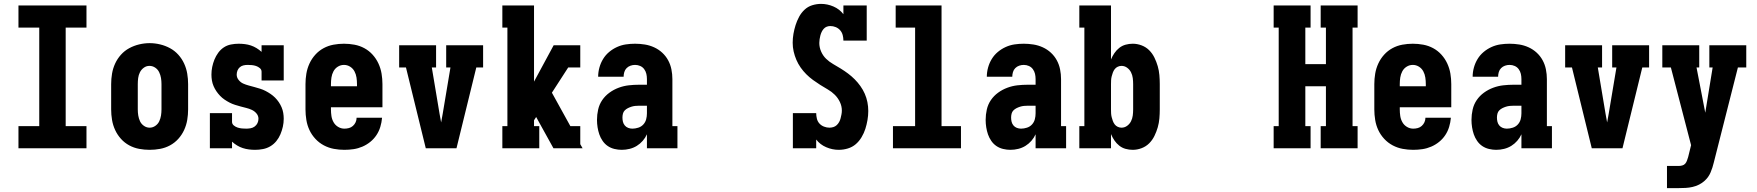

<svg xmlns="http://www.w3.org/2000/svg" viewBox="-20 -763 9040 988"><path d="M75 0V-114H182V-621H75V-735H425V-621H318V-114H425V0Z M750 8Q723 8 696 3Q669 -2 645 -15Q621 -28 602.5 -48.5Q584 -69 572.5 -94Q561 -119 556.5 -146Q552 -173 552 -200V-330Q552 -357 556.5 -384Q561 -411 572.5 -436Q584 -461 602.5 -481.5Q621 -502 645 -515Q669 -528 696 -534.5Q723 -541 750 -541Q777 -541 804 -534.5Q831 -528 855 -515Q879 -502 897.5 -481.5Q916 -461 927.5 -436Q939 -411 943.5 -384Q948 -357 948 -330V-200Q948 -173 943.5 -146Q939 -119 927.5 -94Q916 -69 897.5 -48.5Q879 -28 855 -15Q831 -2 804 3Q777 8 750 8ZM750 -106Q766 -106 779.5 -115.5Q793 -125 799.5 -139Q806 -153 808.5 -168.5Q811 -184 811 -200V-330Q811 -346 808.5 -361.5Q806 -377 799 -391.5Q792 -406 778.5 -415Q765 -424 749 -424Q733 -424 720 -414.5Q707 -405 700 -391Q693 -377 691 -361.5Q689 -346 689 -330V-200Q689 -184 691.5 -168.5Q694 -153 700.5 -139Q707 -125 720.5 -115.5Q734 -106 750 -106Z M1293 8Q1277 8 1261 6Q1245 4 1229.5 -1Q1214 -6 1200 -14.5Q1186 -23 1174 -34V0H1060V-181H1174V-136Q1174 -125 1183 -117.5Q1192 -110 1203 -106.5Q1214 -103 1225 -102Q1236 -101 1247 -101Q1258 -101 1269.5 -103Q1281 -105 1290.5 -112Q1300 -119 1305 -129.5Q1310 -140 1310 -152Q1310 -167 1300 -179Q1290 -191 1276 -197.5Q1262 -204 1247.5 -207.5Q1233 -211 1218.5 -215Q1204 -219 1189.5 -223.5Q1175 -228 1161.5 -235Q1148 -242 1135.5 -250.5Q1123 -259 1112.5 -270Q1102 -281 1093.5 -293.5Q1085 -306 1079 -320Q1073 -334 1070.5 -349Q1068 -364 1068 -379Q1068 -399 1072 -418.5Q1076 -438 1083.5 -456.5Q1091 -475 1103 -491.5Q1115 -508 1131.5 -519Q1148 -530 1168 -534Q1188 -538 1208 -538Q1224 -538 1240 -536Q1256 -534 1271 -529Q1286 -524 1300 -515.5Q1314 -507 1326 -496V-530H1440V-349H1326V-394Q1326 -405 1317 -412.5Q1308 -420 1297.5 -423.5Q1287 -427 1276 -428Q1265 -429 1254 -429Q1243 -429 1232.5 -426.5Q1222 -424 1214 -417Q1206 -410 1202 -400Q1198 -390 1198 -379Q1198 -364 1208 -351.5Q1218 -339 1231.5 -333Q1245 -327 1260 -323Q1275 -319 1289.5 -315Q1304 -311 1318.5 -306.5Q1333 -302 1346.5 -295Q1360 -288 1372.5 -279.5Q1385 -271 1395.5 -260.5Q1406 -250 1414.5 -237.5Q1423 -225 1429 -211Q1435 -197 1437.5 -182Q1440 -167 1440 -152Q1440 -131 1435.5 -111Q1431 -91 1423 -72Q1415 -53 1402 -37Q1389 -21 1371.5 -10.5Q1354 0 1333.5 4Q1313 8 1293 8Z M1752 8Q1725 8 1698 3Q1671 -2 1646.5 -15Q1622 -28 1603 -48.5Q1584 -69 1572.5 -93.5Q1561 -118 1556.5 -145.5Q1552 -173 1552 -200V-330Q1552 -357 1556.5 -384Q1561 -411 1572.5 -436Q1584 -461 1602.5 -481.5Q1621 -502 1645 -515Q1669 -528 1696 -533Q1723 -538 1750 -538Q1777 -538 1804 -533Q1831 -528 1855 -515Q1879 -502 1897.5 -481.5Q1916 -461 1927.5 -436Q1939 -411 1943.5 -384Q1948 -357 1948 -330V-211H1683V-200Q1683 -183 1685.5 -166Q1688 -149 1696.5 -134Q1705 -119 1720 -110Q1735 -101 1752 -101Q1764 -101 1775.5 -104Q1787 -107 1796 -115Q1805 -123 1810 -134Q1815 -145 1815 -157H1946Q1944 -133 1937 -110Q1930 -87 1917 -67.5Q1904 -48 1885.5 -33Q1867 -18 1845 -8.5Q1823 1 1799.5 4.5Q1776 8 1752 8ZM1817 -319V-330Q1817 -347 1814.5 -364Q1812 -381 1804 -396Q1796 -411 1781.5 -420Q1767 -429 1750 -429Q1733 -429 1718.5 -420Q1704 -411 1696 -396Q1688 -381 1685.5 -364Q1683 -347 1683 -330V-319Z M2171 0 2069 -416H2034V-530H2224V-416H2202L2242 -177Q2244 -166 2246 -155Q2248 -144 2250 -133Q2252 -144 2254 -155Q2256 -166 2258 -177L2298 -416H2276V-530H2466V-416H2431L2329 0Z M2565 0V-114H2591V-621H2565V-735H2728V-343L2829 -530H2966V-416H2904L2820 -286L2915 -114H2966V-21L2978 0H2828L2739 -161L2728 -144V-114H2755V0Z M3179 8Q3161 8 3142 3.5Q3123 -1 3107.5 -11.5Q3092 -22 3081 -38Q3070 -54 3064 -71.5Q3058 -89 3055 -108Q3052 -127 3052 -146Q3052 -173 3058 -199.5Q3064 -226 3079 -248Q3094 -270 3116 -286Q3138 -302 3163.5 -311.5Q3189 -321 3215.5 -324Q3242 -327 3269 -327H3309V-356Q3309 -370 3306 -383Q3303 -396 3295 -407Q3287 -418 3274.5 -423.5Q3262 -429 3248 -429Q3236 -429 3224.5 -425Q3213 -421 3204.5 -412.5Q3196 -404 3192.5 -392Q3189 -380 3189 -368H3058Q3058 -392 3064.5 -415.5Q3071 -439 3083.5 -459.5Q3096 -480 3114.5 -495.5Q3133 -511 3155 -521Q3177 -531 3200.5 -534.5Q3224 -538 3248 -538Q3273 -538 3298 -534Q3323 -530 3346 -519.5Q3369 -509 3387.5 -492Q3406 -475 3418 -453Q3430 -431 3435 -406Q3440 -381 3440 -356V-114H3466V0H3309V-72Q3301 -54 3287.5 -38.5Q3274 -23 3257 -12.5Q3240 -2 3220 3Q3200 8 3179 8ZM3234 -101Q3249 -101 3264.5 -106Q3280 -111 3290.5 -122.5Q3301 -134 3305 -149Q3309 -164 3309 -180V-219H3269Q3259 -219 3249 -218Q3239 -217 3229.5 -214Q3220 -211 3211 -206.5Q3202 -202 3195 -195Q3188 -188 3185.5 -178Q3183 -168 3183 -158Q3183 -147 3185.5 -136.5Q3188 -126 3195 -117.5Q3202 -109 3212.5 -105Q3223 -101 3234 -101Z M4296 8Q4263 8 4231.5 -5.5Q4200 -19 4180 -45V0H4060V-181H4180Q4180 -167 4183.5 -152.5Q4187 -138 4196.5 -127.5Q4206 -117 4220 -111.5Q4234 -106 4248 -106Q4258 -106 4268 -109Q4278 -112 4285.5 -119Q4293 -126 4298 -135Q4303 -144 4305.5 -154Q4308 -164 4310 -174Q4312 -184 4312 -194Q4312 -217 4302 -238Q4292 -259 4276 -275Q4260 -291 4240 -302.5Q4220 -314 4201 -326Q4182 -338 4163.5 -351.5Q4145 -365 4129 -381Q4113 -397 4100 -415.5Q4087 -434 4078 -455Q4069 -476 4064 -498Q4059 -520 4059 -543Q4059 -566 4063 -589Q4067 -612 4074 -634Q4081 -656 4092 -676.5Q4103 -697 4120 -713Q4137 -729 4159.5 -736Q4182 -743 4205 -743Q4238 -743 4269 -729.5Q4300 -716 4320 -690V-735H4440V-554H4320Q4320 -568 4316.5 -582Q4313 -596 4303.5 -607Q4294 -618 4280.5 -623.5Q4267 -629 4253 -629Q4243 -629 4234 -625.5Q4225 -622 4218.5 -614.5Q4212 -607 4208 -598.5Q4204 -590 4201.5 -580.5Q4199 -571 4197.5 -561Q4196 -551 4196 -542Q4196 -519 4205.5 -497.5Q4215 -476 4231 -460.5Q4247 -445 4267 -433.5Q4287 -422 4306.5 -410Q4326 -398 4344 -384.5Q4362 -371 4378 -355Q4394 -339 4407.5 -320Q4421 -301 4430 -280.5Q4439 -260 4443.5 -237.5Q4448 -215 4448 -192Q4448 -169 4444 -145.5Q4440 -122 4433 -100Q4426 -78 4413.5 -57Q4401 -36 4383.5 -21Q4366 -6 4343 1Q4320 8 4296 8Z M4575 0V-114H4689V-621H4589V-735H4825V-114H4925V0Z M5179 8Q5161 8 5142 3.5Q5123 -1 5107.5 -11.5Q5092 -22 5081 -38Q5070 -54 5064 -71.5Q5058 -89 5055 -108Q5052 -127 5052 -146Q5052 -173 5058 -199.5Q5064 -226 5079 -248Q5094 -270 5116 -286Q5138 -302 5163.5 -311.5Q5189 -321 5215.5 -324Q5242 -327 5269 -327H5309V-356Q5309 -370 5306 -383Q5303 -396 5295 -407Q5287 -418 5274.5 -423.5Q5262 -429 5248 -429Q5236 -429 5224.5 -425Q5213 -421 5204.5 -412.5Q5196 -404 5192.5 -392Q5189 -380 5189 -368H5058Q5058 -392 5064.5 -415.5Q5071 -439 5083.5 -459.5Q5096 -480 5114.5 -495.5Q5133 -511 5155 -521Q5177 -531 5200.5 -534.5Q5224 -538 5248 -538Q5273 -538 5298 -534Q5323 -530 5346 -519.5Q5369 -509 5387.5 -492Q5406 -475 5418 -453Q5430 -431 5435 -406Q5440 -381 5440 -356V-114H5466V0H5309V-72Q5301 -54 5287.5 -38.5Q5274 -23 5257 -12.5Q5240 -2 5220 3Q5200 8 5179 8ZM5234 -101Q5249 -101 5264.5 -106Q5280 -111 5290.5 -122.5Q5301 -134 5305 -149Q5309 -164 5309 -180V-219H5269Q5259 -219 5249 -218Q5239 -217 5229.5 -214Q5220 -211 5211 -206.5Q5202 -202 5195 -195Q5188 -188 5185.5 -178Q5183 -168 5183 -158Q5183 -147 5185.5 -136.5Q5188 -126 5195 -117.5Q5202 -109 5212.5 -105Q5223 -101 5234 -101Z M5809 8Q5790 8 5772 3Q5754 -2 5739.5 -13.5Q5725 -25 5714.5 -40.5Q5704 -56 5697 -73V0H5534V-114H5560V-621H5534V-735H5697V-457Q5704 -474 5714.5 -489.5Q5725 -505 5739.5 -516.5Q5754 -528 5772 -533Q5790 -538 5809 -538Q5832 -538 5854.5 -529.5Q5877 -521 5893.5 -504.5Q5910 -488 5920.5 -466.5Q5931 -445 5937.5 -422.5Q5944 -400 5946 -376.5Q5948 -353 5948 -330V-200Q5948 -177 5946 -153.5Q5944 -130 5937.5 -107.5Q5931 -85 5920.5 -63.5Q5910 -42 5893.5 -25.5Q5877 -9 5854.5 -0.5Q5832 8 5809 8ZM5751 -106Q5767 -106 5780 -115.5Q5793 -125 5800 -139Q5807 -153 5809 -168.5Q5811 -184 5811 -200V-330Q5811 -346 5809 -361.5Q5807 -377 5800 -391Q5793 -405 5780 -414.5Q5767 -424 5751 -424Q5741 -424 5731.5 -419.5Q5722 -415 5716 -407Q5710 -399 5706.5 -389.5Q5703 -380 5700.5 -370Q5698 -360 5697.5 -350Q5697 -340 5697 -330V-200Q5697 -190 5697.5 -180Q5698 -170 5700.5 -160Q5703 -150 5706.5 -140.5Q5710 -131 5716 -123Q5722 -115 5731.5 -110.5Q5741 -106 5751 -106Z M6534 0V-114H6560V-621H6534V-735H6724V-621H6697V-433H6803V-621H6776V-735H6966V-621H6940V-114H6966V0H6776V-114H6803V-319H6697V-114H6724V0Z M7252 8Q7225 8 7198 3Q7171 -2 7146.5 -15Q7122 -28 7103 -48.5Q7084 -69 7072.5 -93.5Q7061 -118 7056.5 -145.5Q7052 -173 7052 -200V-330Q7052 -357 7056.5 -384Q7061 -411 7072.5 -436Q7084 -461 7102.5 -481.5Q7121 -502 7145 -515Q7169 -528 7196 -533Q7223 -538 7250 -538Q7277 -538 7304 -533Q7331 -528 7355 -515Q7379 -502 7397.5 -481.5Q7416 -461 7427.5 -436Q7439 -411 7443.5 -384Q7448 -357 7448 -330V-211H7183V-200Q7183 -183 7185.5 -166Q7188 -149 7196.5 -134Q7205 -119 7220 -110Q7235 -101 7252 -101Q7264 -101 7275.5 -104Q7287 -107 7296 -115Q7305 -123 7310 -134Q7315 -145 7315 -157H7446Q7444 -133 7437 -110Q7430 -87 7417 -67.5Q7404 -48 7385.5 -33Q7367 -18 7345 -8.5Q7323 1 7299.5 4.5Q7276 8 7252 8ZM7317 -319V-330Q7317 -347 7314.5 -364Q7312 -381 7304 -396Q7296 -411 7281.5 -420Q7267 -429 7250 -429Q7233 -429 7218.5 -420Q7204 -411 7196 -396Q7188 -381 7185.5 -364Q7183 -347 7183 -330V-319Z M7679 8Q7661 8 7642 3.5Q7623 -1 7607.5 -11.5Q7592 -22 7581 -38Q7570 -54 7564 -71.5Q7558 -89 7555 -108Q7552 -127 7552 -146Q7552 -173 7558 -199.5Q7564 -226 7579 -248Q7594 -270 7616 -286Q7638 -302 7663.5 -311.5Q7689 -321 7715.5 -324Q7742 -327 7769 -327H7809V-356Q7809 -370 7806 -383Q7803 -396 7795 -407Q7787 -418 7774.5 -423.5Q7762 -429 7748 -429Q7736 -429 7724.5 -425Q7713 -421 7704.5 -412.5Q7696 -404 7692.5 -392Q7689 -380 7689 -368H7558Q7558 -392 7564.5 -415.5Q7571 -439 7583.5 -459.5Q7596 -480 7614.5 -495.5Q7633 -511 7655 -521Q7677 -531 7700.5 -534.5Q7724 -538 7748 -538Q7773 -538 7798 -534Q7823 -530 7846 -519.5Q7869 -509 7887.5 -492Q7906 -475 7918 -453Q7930 -431 7935 -406Q7940 -381 7940 -356V-114H7966V0H7809V-72Q7801 -54 7787.5 -38.5Q7774 -23 7757 -12.5Q7740 -2 7720 3Q7700 8 7679 8ZM7734 -101Q7749 -101 7764.5 -106Q7780 -111 7790.5 -122.5Q7801 -134 7805 -149Q7809 -164 7809 -180V-219H7769Q7759 -219 7749 -218Q7739 -217 7729.5 -214Q7720 -211 7711 -206.5Q7702 -202 7695 -195Q7688 -188 7685.5 -178Q7683 -168 7683 -158Q7683 -147 7685.5 -136.5Q7688 -126 7695 -117.5Q7702 -109 7712.5 -105Q7723 -101 7734 -101Z M8171 0 8069 -416H8034V-530H8224V-416H8202L8242 -177Q8244 -166 8246 -155Q8248 -144 8250 -133Q8252 -144 8254 -155Q8256 -166 8258 -177L8298 -416H8276V-530H8466V-416H8431L8329 0Z M8558 205V91H8618Q8627 91 8636.5 88.5Q8646 86 8652 79Q8658 72 8661 63Q8664 54 8667 45L8682 -16L8578 -416H8534V-530H8724V-416H8710L8755 -183L8793 -416H8776V-530H8966V-416H8923L8799 73Q8793 99 8782.5 124Q8772 149 8752 167Q8739 179 8723 187Q8707 195 8689.5 199Q8672 203 8654 204Q8636 205 8618 205Z"/></svg>

Font: Iosevka Slab Heavy
Style: Regular
Weight: 900
Monospace: yes
Designer: Belleve Invis
Foundry: Belleve Invis
Version: Version 11.1.0; ttfautohint (v1.8.3)